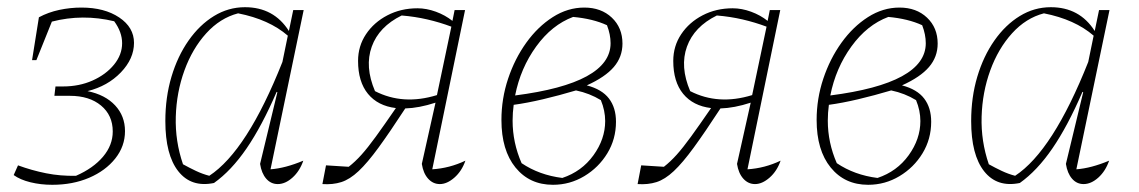

<svg xmlns="http://www.w3.org/2000/svg" viewBox="-20 -506 3163 533"><path d="M125 7Q93 7 64.5 0Q36 -7 18 -20L30 -47Q68 -33 108 -25Q148 -17 191 -18Q239 -39 266 -71Q293 -103 293 -141Q293 -186 260.5 -213Q228 -240 174 -240H131L134 -266H155Q200 -266 237 -282.5Q274 -299 296.5 -326.5Q319 -354 319 -386Q319 -417 297 -447Q209 -468 124 -446L81 -339H69L88 -458Q114 -472 144.5 -478.5Q175 -485 206 -485Q270 -485 311 -457.5Q352 -430 352 -387Q352 -343 315.5 -305Q279 -267 223 -253Q272 -243 299.5 -213.5Q327 -184 327 -142Q327 -100 300 -66Q273 -32 227.5 -12.5Q182 7 125 7Z M574 2Q511 15 475 -30.5Q439 -76 439 -170Q439 -236 456 -293Q473 -350 503.5 -393.5Q534 -437 574 -461.5Q614 -486 660 -486Q740 -486 782 -420L794 -478H823L731 -36Q772 -39 822 -60Q812 -31 792 -13Q772 5 751 5Q732 5 719 -10Q706 -25 702 -51L750 -250L748 -251Q707 -156 664.5 -94Q622 -32 574 2ZM488 -50Q506 -40 524 -31.5Q542 -23 561 -18Q666 -87 764 -334L779 -407Q727 -452 641 -469Q591 -456 552.5 -413.5Q514 -371 492 -310.5Q470 -250 468 -182Q466 -114 488 -50Z M875 5 885 -47 948 -43Q966 -57 983.5 -76.5Q1001 -96 1023.5 -127Q1046 -158 1079 -206Q1029 -212 1001.5 -245.5Q974 -279 974 -337Q974 -378 996 -411Q1018 -444 1055.5 -463.5Q1093 -483 1139 -483Q1164 -483 1190 -473.5Q1216 -464 1236 -448L1242 -478H1271L1180 -36Q1228 -39 1272 -60Q1262 -31 1241.5 -13Q1221 5 1201 5Q1182 5 1168.5 -10Q1155 -25 1151 -51L1189 -221Q1143 -206 1105 -205Q1062 -139 1031 -96.5Q1000 -54 975.5 -31Q951 -8 927.5 -0.5Q904 7 875 5ZM1021 -253Q1099 -213 1193 -242L1233 -432Q1201 -444 1166.5 -452Q1132 -460 1095 -463Q1032 -432 1012 -376.5Q992 -321 1021 -253Z M1515 7Q1450 7 1411 -41Q1372 -89 1372 -173Q1372 -232 1390.5 -287.5Q1409 -343 1441 -387.5Q1473 -432 1514.5 -458.5Q1556 -485 1602 -485Q1649 -485 1678.5 -457Q1708 -429 1708 -385Q1708 -348 1684 -320Q1660 -292 1609 -269Q1651 -258 1670.5 -232.5Q1690 -207 1690 -168Q1690 -120 1666 -80.5Q1642 -41 1602 -17Q1562 7 1515 7ZM1675 -386Q1675 -410 1665 -436Q1626 -454 1571 -459Q1512 -437 1468.5 -377Q1425 -317 1410 -241Q1675 -275 1675 -386ZM1403 -171Q1403 -110 1428 -53Q1477 -20 1541 -12Q1595 -30 1627.5 -75Q1660 -120 1660 -170Q1660 -199 1648 -228Q1617 -247 1579 -255Q1532 -241 1487.5 -230.5Q1443 -220 1406 -215Q1403 -193 1403 -171Z M1750 5 1760 -47 1823 -43Q1841 -57 1858.5 -76.5Q1876 -96 1898.5 -127Q1921 -158 1954 -206Q1904 -212 1876.5 -245.5Q1849 -279 1849 -337Q1849 -378 1871 -411Q1893 -444 1930.5 -463.5Q1968 -483 2014 -483Q2039 -483 2065 -473.5Q2091 -464 2111 -448L2117 -478H2146L2055 -36Q2103 -39 2147 -60Q2137 -31 2116.5 -13Q2096 5 2076 5Q2057 5 2043.5 -10Q2030 -25 2026 -51L2064 -221Q2018 -206 1980 -205Q1937 -139 1906 -96.5Q1875 -54 1850.5 -31Q1826 -8 1802.5 -0.5Q1779 7 1750 5ZM1896 -253Q1974 -213 2068 -242L2108 -432Q2076 -444 2041.5 -452Q2007 -460 1970 -463Q1907 -432 1887 -376.5Q1867 -321 1896 -253Z M2390 7Q2325 7 2286 -41Q2247 -89 2247 -173Q2247 -232 2265.5 -287.5Q2284 -343 2316 -387.5Q2348 -432 2389.5 -458.5Q2431 -485 2477 -485Q2524 -485 2553.5 -457Q2583 -429 2583 -385Q2583 -348 2559 -320Q2535 -292 2484 -269Q2526 -258 2545.5 -232.5Q2565 -207 2565 -168Q2565 -120 2541 -80.5Q2517 -41 2477 -17Q2437 7 2390 7ZM2550 -386Q2550 -410 2540 -436Q2501 -454 2446 -459Q2387 -437 2343.5 -377Q2300 -317 2285 -241Q2550 -275 2550 -386ZM2278 -171Q2278 -110 2303 -53Q2352 -20 2416 -12Q2470 -30 2502.5 -75Q2535 -120 2535 -170Q2535 -199 2523 -228Q2492 -247 2454 -255Q2407 -241 2362.5 -230.5Q2318 -220 2281 -215Q2278 -193 2278 -171Z M2811 2Q2748 15 2712 -30.5Q2676 -76 2676 -170Q2676 -236 2693 -293Q2710 -350 2740.5 -393.5Q2771 -437 2811 -461.5Q2851 -486 2897 -486Q2977 -486 3019 -420L3031 -478H3060L2968 -36Q3009 -39 3059 -60Q3049 -31 3029 -13Q3009 5 2988 5Q2969 5 2956 -10Q2943 -25 2939 -51L2987 -250L2985 -251Q2944 -156 2901.5 -94Q2859 -32 2811 2ZM2725 -50Q2743 -40 2761 -31.5Q2779 -23 2798 -18Q2903 -87 3001 -334L3016 -407Q2964 -452 2878 -469Q2828 -456 2789.5 -413.5Q2751 -371 2729 -310.5Q2707 -250 2705 -182Q2703 -114 2725 -50Z"/></svg>

Font: Piazzolla Thin
Style: Italic
Weight: 100
Italic angle: -11.3°
Designer: Juan Pablo del Peral
Foundry: Huerta Tipografica
Version: Version 1.330